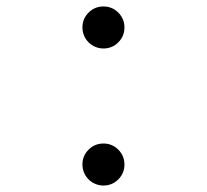

<svg xmlns="http://www.w3.org/2000/svg" viewBox="-20 -567 640 594"><path d="M235 -58Q235 -45 240 -33Q245 -21 254 -12Q263 -3 275 2Q287 7 300 7Q327 7 346 -12Q365 -31 365 -58Q365 -85 346 -104Q327 -123 300 -123Q273 -123 254 -104Q235 -85 235 -58ZM235 -482Q235 -469 240 -457Q245 -445 254 -436Q263 -427 275 -422Q287 -417 300 -417Q327 -417 346 -436Q365 -455 365 -482Q365 -509 346 -528Q327 -547 300 -547Q273 -547 254 -528Q235 -509 235 -482Z"/></svg>

Font: CommitMonoV142 ExtLt
Style: Regular
Weight: 200
Monospace: yes
Designer: Eigil Nikolajsen
Foundry: Eigil Nikolajsen
Version: Version 1.142